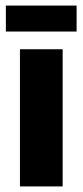

<svg xmlns="http://www.w3.org/2000/svg" viewBox="-20 -668 296 688"><path d="M51.5 0V-491.5H204.5V0ZM1 -555V-648H254.5V-555Z"/></svg>

Font: Anek Latin Medium
Style: Bold
Weight: 700
Version: Version 1.003